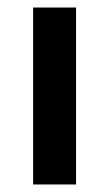

<svg xmlns="http://www.w3.org/2000/svg" viewBox="-20 -490 290 510"><path d="M68 0V-470H182V0Z"/></svg>

Font: Gantari SemiBold
Style: Regular
Weight: 600
Designer: Anugrah Pasau
Foundry: Lafontype
Version: Version 1.000; ttfautohint (v1.8.3)